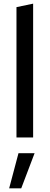

<svg xmlns="http://www.w3.org/2000/svg" viewBox="-20 -751 271 1049"><path d="M30 0ZM161 -731V0H70V-712ZM81 86H169L96 278H30Z"/></svg>

Font: Rosa Sans
Style: Regular
Weight: 400
Designer: Pentagram / MCKL
Foundry: Pentagram / MCKL
Version: Version 1.005;September 16, 2019;FontCreator 11.5.0.2425 64-